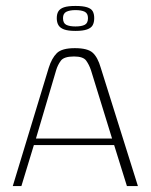

<svg xmlns="http://www.w3.org/2000/svg" viewBox="-20 -626 509 646"><path d="M23 0 144 -398Q154 -430 171 -447Q188 -464 232 -464Q275 -464 292 -448.5Q309 -433 319 -398L444 0H407L364 -138H94L52 0ZM101 -160H357L286 -390Q280 -408 270 -422Q260 -436 229 -436Q195 -436 184.5 -421.5Q174 -407 169 -390ZM234 -522Q209 -522 195.5 -527Q182 -532 176.5 -541.5Q171 -551 171 -565Q171 -579 176.5 -588Q182 -597 195.5 -601.5Q209 -606 234 -606Q259 -606 273 -601.5Q287 -597 292 -588Q297 -579 297 -565Q297 -551 292 -541.5Q287 -532 273 -527Q259 -522 234 -522ZM234 -537Q254 -537 265 -542.5Q276 -548 276 -565Q276 -581 265 -586.5Q254 -592 234 -592Q215 -592 203.5 -586.5Q192 -581 192 -565Q192 -548 203 -542.5Q214 -537 234 -537Z"/></svg>

Font: Genos ExtraLight
Style: Regular
Weight: 250
Designer: Robert E. Leuschke
Foundry: Robert E. Leuschke
Version: Version 1.010